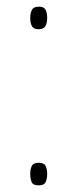

<svg xmlns="http://www.w3.org/2000/svg" viewBox="-20 -552 232 578"><path d="M71 -498Q71 -512 76 -522Q81 -532 97 -532Q112 -532 117 -523Q122 -514 122 -498Q122 -482 116.5 -473Q111 -464 96 -464Q81 -464 76 -473.5Q71 -483 71 -498ZM71 -29Q71 -42 75.5 -52Q80 -62 96 -62Q113 -62 117.5 -52Q122 -42 122 -29Q122 -14 117.5 -4Q113 6 96 6Q79 6 75 -4.5Q71 -15 71 -29Z"/></svg>

Font: Noto Sans Georgian Condensed Thin
Style: Regular
Weight: 100
Width: 3
Designer: Monotype Design Team, Akaki Razmadze
Foundry: Google LLC
Version: Version 2.005; ttfautohint (v1.8.4.7-5d5b)